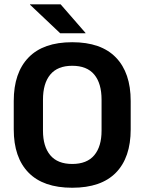

<svg xmlns="http://www.w3.org/2000/svg" viewBox="-20 -846 662 880"><path d="M311 14.5Q178.5 14.5 110.8 -54.8Q43 -124 43 -253V-383Q43 -512.5 110.8 -582.5Q178.5 -652.5 311 -652.5Q443.5 -652.5 511.2 -582.5Q579 -512.5 579 -383V-253Q579 -124 511.5 -54.8Q444 14.5 311 14.5ZM311 -94.5Q378.5 -94.5 412 -134.5Q445.5 -174.5 445.5 -247V-389Q445.5 -464 412 -504.2Q378.5 -544.5 311 -544.5Q244 -544.5 210.5 -504.2Q177 -464 177 -389V-247Q177 -174.5 210.5 -134.5Q244 -94.5 311 -94.5ZM258 -826 372 -695V-693.5H256L117.5 -824.5V-826Z"/></svg>

Font: Anek Telugu SemiBold
Style: Regular
Weight: 600
Designer: Omkar Bhoir (Telugu), Yesha Goshar (Latin)
Foundry: Ek Type
Version: Version 1.003